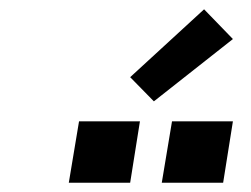

<svg xmlns="http://www.w3.org/2000/svg" viewBox="-20 -997 540 413"><path d="M460 -604H328L350 -736H481ZM260 -604H128L150 -736H281ZM311 -779 260 -831 419 -977 481 -913Z"/></svg>

Font: Iosevka SS04 Oblique
Style: Bold
Weight: 700
Italic angle: -9°
Monospace: yes
Designer: Belleve Invis
Foundry: Belleve Invis
Version: Version 19.0.0; ttfautohint (v1.8.4)